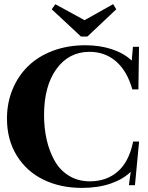

<svg xmlns="http://www.w3.org/2000/svg" viewBox="-20 -895 713 928"><path d="M371.6 -718.3 230 -850.1 247.6 -874.5 388.7 -797.4 526.9 -875 542 -850.1 402.3 -718.3ZM375.5 13.2Q272 13.2 190.4 -26.4Q108.9 -65.9 61.3 -142.6Q13.7 -219.2 13.7 -321.8Q13.7 -397.9 40.8 -463.4Q67.9 -528.8 116.5 -575.9Q165 -623 236.1 -649.7Q307.1 -676.3 392.1 -676.3Q462.9 -676.3 521 -657Q579.1 -637.7 616.7 -602.1L622.6 -668.9H651.9L648.9 -462.9H619.6Q594.7 -551.3 541.3 -597.9Q487.8 -644.5 412.6 -644.5Q313 -644.5 252.9 -561.8Q192.9 -479 192.9 -338.4Q192.9 -275.4 205.6 -219.7Q218.3 -164.1 243.9 -118.2Q269.5 -72.3 313.5 -45.4Q357.4 -18.6 414.6 -18.6Q495.1 -18.6 549.6 -66.2Q604 -113.8 623.5 -210.9H652.3L632.3 0H603L611.8 -64.9Q575.7 -28.8 514.9 -7.8Q454.1 13.2 375.5 13.2Z"/></svg>

Font: Elstob 18pt
Style: Bold
Weight: 700
Designer: Peter S. Baker
Version: Version 1.015